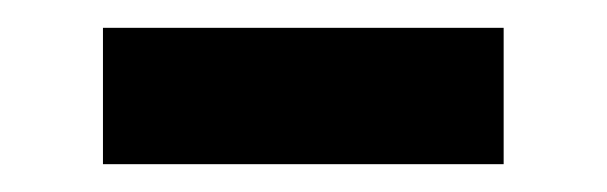

<svg xmlns="http://www.w3.org/2000/svg" viewBox="-20 -374 436 138"><path d="M54 -354H342V-256H54Z"/></svg>

Font: IBM Plex Serif SmBld
Style: Regular
Weight: 600
Designer: Mike Abbink, Paul van der Laan, Pieter van Rosmalen
Foundry: Bold Monday
Version: Version 3.001